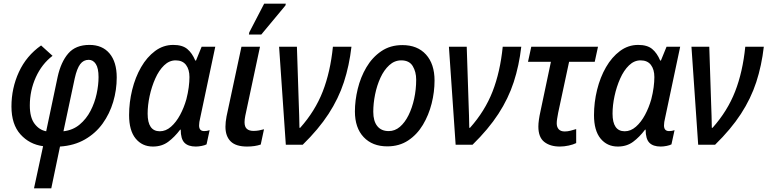

<svg xmlns="http://www.w3.org/2000/svg" viewBox="-20 -796 4221 1056"><path d="M167 240 217 8Q142 -2 92.5 -57Q43 -112 43 -210Q43 -311 84 -400Q125 -489 206 -546L269 -489Q210 -444 177 -371Q144 -298 144 -216Q144 -150 170 -115.5Q196 -81 234 -74L297 -373Q315 -455 355.5 -502Q396 -549 472 -549Q543 -549 582.5 -502Q622 -455 622 -370Q622 -301 602.5 -235.5Q583 -170 544.5 -116.5Q506 -63 447 -29Q388 5 310 10L262 240ZM329 -74Q381 -80 418 -111Q455 -142 478 -186.5Q501 -231 511.5 -280Q522 -329 522 -372Q522 -421 507 -444Q492 -467 468 -467Q439 -467 421 -443Q403 -419 391 -365Z M821 10Q762 10 726 -34Q690 -78 690 -163Q690 -233 707 -302Q724 -371 756 -426.5Q788 -482 833 -515.5Q878 -549 933 -549Q983 -549 1010 -526.5Q1037 -504 1054 -463H1058L1089 -539H1164L1081 -147Q1078 -135 1076.5 -125Q1075 -115 1075 -106Q1075 -75 1103 -75Q1118 -75 1133 -80L1116 -2Q1107 3 1089.5 6.5Q1072 10 1057 10Q1015 10 994.5 -11Q974 -32 974 -83H971Q940 -42 905 -16Q870 10 821 10ZM859 -74Q892 -74 920.5 -99Q949 -124 970.5 -164Q992 -204 1005 -250Q1014 -285 1018 -316Q1022 -347 1022 -372Q1022 -414 1003 -439Q984 -464 946 -464Q911 -464 882.5 -436.5Q854 -409 834 -364Q814 -319 803 -268Q792 -217 792 -171Q792 -74 859 -74Z M1339 10Q1277 10 1248.5 -18.5Q1220 -47 1220 -99Q1220 -124 1226 -156L1308 -539H1410L1329 -159Q1325 -139 1325 -124Q1325 -98 1338 -87Q1351 -76 1374 -76Q1389 -76 1403.5 -78.5Q1418 -81 1432 -85L1414 -1Q1382 10 1339 10ZM1349 -606 1351 -618 1433 -776H1552L1550 -766L1417 -606Z M1552 0 1515 -539H1613L1623 -234Q1624 -201 1625.5 -160.5Q1627 -120 1627 -93H1631Q1713 -185 1755 -292.5Q1797 -400 1811 -539H1913Q1901 -435 1871.5 -344.5Q1842 -254 1787 -169.5Q1732 -85 1645 0Z M2110 9Q2028 9 1980 -42Q1932 -93 1932 -183Q1932 -243 1947.5 -307Q1963 -371 1995 -425.5Q2027 -480 2076.5 -514Q2126 -548 2193 -548Q2276 -548 2323 -496Q2370 -444 2370 -353Q2370 -290 2354 -226.5Q2338 -163 2306 -109.5Q2274 -56 2225 -23.5Q2176 9 2110 9ZM2118 -75Q2152 -75 2179.5 -98.5Q2207 -122 2227 -162.5Q2247 -203 2258 -253.5Q2269 -304 2269 -358Q2269 -401 2250 -432.5Q2231 -464 2187 -464Q2150 -464 2121 -437.5Q2092 -411 2072.5 -368.5Q2053 -326 2043 -276.5Q2033 -227 2033 -181Q2033 -130 2055 -102.5Q2077 -75 2118 -75Z M2486 0 2449 -539H2547L2557 -234Q2558 -201 2559.5 -160.5Q2561 -120 2561 -93H2565Q2647 -185 2689 -292.5Q2731 -400 2745 -539H2847Q2835 -435 2805.5 -344.5Q2776 -254 2721 -169.5Q2666 -85 2579 0Z M3059 10Q3006 10 2973.5 -15.5Q2941 -41 2941 -100Q2941 -116 2944 -137.5Q2947 -159 2952 -181L3010 -456H2884L2902 -539H3269L3251 -456H3110L3050 -176Q3047 -159 3044.5 -144.5Q3042 -130 3042 -118Q3042 -97 3053 -85Q3064 -73 3086 -73Q3102 -73 3117 -77Q3132 -81 3149 -86V-9Q3133 -1 3108 4.5Q3083 10 3059 10Z M3378 10Q3319 10 3283 -34Q3247 -78 3247 -163Q3247 -233 3264 -302Q3281 -371 3313 -426.5Q3345 -482 3390 -515.5Q3435 -549 3490 -549Q3540 -549 3567 -526.5Q3594 -504 3611 -463H3615L3646 -539H3721L3638 -147Q3635 -135 3633.5 -125Q3632 -115 3632 -106Q3632 -75 3660 -75Q3675 -75 3690 -80L3673 -2Q3664 3 3646.5 6.5Q3629 10 3614 10Q3572 10 3551.5 -11Q3531 -32 3531 -83H3528Q3497 -42 3462 -16Q3427 10 3378 10ZM3416 -74Q3449 -74 3477.5 -99Q3506 -124 3527.5 -164Q3549 -204 3562 -250Q3571 -285 3575 -316Q3579 -347 3579 -372Q3579 -414 3560 -439Q3541 -464 3503 -464Q3468 -464 3439.5 -436.5Q3411 -409 3391 -364Q3371 -319 3360 -268Q3349 -217 3349 -171Q3349 -74 3416 -74Z M3820 0 3783 -539H3881L3891 -234Q3892 -201 3893.5 -160.5Q3895 -120 3895 -93H3899Q3981 -185 4023 -292.5Q4065 -400 4079 -539H4181Q4169 -435 4139.5 -344.5Q4110 -254 4055 -169.5Q4000 -85 3913 0Z"/></svg>

Font: Noto Sans SemiCondensed Medium
Style: Italic
Weight: 500
Width: 4
Italic angle: -12°
Designer: Monotype Design Team
Foundry: Monotype Imaging Inc.
Version: Version 2.013; ttfautohint (v1.8.4.7-5d5b)